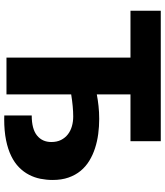

<svg xmlns="http://www.w3.org/2000/svg" viewBox="44 -810 778 905"><g transform="rotate(90 432.5 -358.0)"><path d="M31.2 -584.5V-727.3H646V-584.5H425.4V-425.8Q451.3 -430.8 480.1 -433.9Q508.9 -437.1 541.2 -437.1Q576.7 -437.1 611.7 -432.5Q646.7 -427.9 678.6 -417.6Q710.6 -407.3 738.1 -390.6Q765.6 -373.9 785.7 -349.6Q805.8 -325.3 817.3 -292.6Q828.8 -259.9 828.8 -217.7Q828.8 -188.6 823.2 -160.2Q817.5 -131.7 804.3 -106.4Q791.2 -81 769.5 -59.5Q747.9 -38 715.9 -22.4Q683.9 -6.7 641 2Q598 10.7 541.9 10.7Q537.6 10.7 533.4 10.5Q529.1 10.3 524.9 10.3V-119Q588.1 -119 619 -143.8Q649.9 -168.7 649.9 -211.6Q649.9 -237.9 640.1 -257.3Q630.3 -276.6 613.8 -289.4Q597.3 -302.2 575.6 -308.4Q554 -314.6 529.8 -314.6Q484.7 -314.6 425.4 -305V0H252.1V-584.5Z"/></g></svg>

Font: Inter P Extra Bold
Style: Regular
Weight: 800
Designer: Rasmus Andersson
Foundry: rsms
Version: Version 3.018;git-588b23468